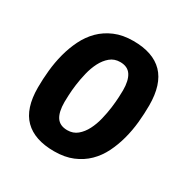

<svg xmlns="http://www.w3.org/2000/svg" viewBox="-131 -654 764 781"><g transform="rotate(30 250.5 -263.0)"><path d="M36.1 -180.2Q36.1 -218.8 40.3 -260.3Q44.4 -301.8 54.9 -341.6Q65.4 -381.3 83 -417Q100.6 -452.6 127.4 -479.5Q154.3 -506.3 191.7 -522.2Q229 -538.1 278.8 -538.1Q371.1 -538.1 418 -490Q464.8 -441.9 464.8 -342.8Q464.8 -304.2 460.7 -262.7Q456.5 -221.2 446 -181.9Q435.5 -142.6 418 -107.2Q400.4 -71.8 373.5 -45.4Q346.7 -19 309.3 -3.4Q272 12.2 222.2 12.2Q130.4 12.2 83.3 -34.7Q36.1 -81.5 36.1 -180.2ZM159.2 -183.1Q159.2 -136.2 175 -112.5Q190.9 -88.9 226.1 -88.9Q253.4 -88.9 272.7 -105Q292 -121.1 304.9 -146.2Q317.9 -171.4 325.2 -201.7Q332.5 -231.9 336.2 -260.3Q339.8 -288.6 340.8 -311Q341.8 -333.5 341.8 -342.8Q341.8 -388.7 325.9 -412.8Q310.1 -437 274.9 -437Q247.6 -437 228.3 -420.9Q209 -404.8 196 -379.6Q183.1 -354.5 175.8 -324.2Q168.5 -293.9 164.8 -265.9Q161.1 -237.8 160.2 -215.1Q159.2 -192.4 159.2 -183.1Z"/></g></svg>

Font: Archivo Narrow
Style: Bold Italic
Weight: 700
Italic angle: -8°
Designer: Hector Gatti
Foundry: Hector Gatti
Version: 1.002; ttfautohint (v0.8)